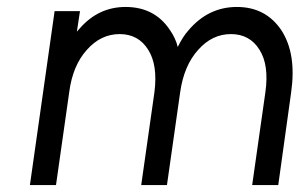

<svg xmlns="http://www.w3.org/2000/svg" viewBox="-20 -532 873 552"><path d="M780 0 817 -266Q825 -322 818 -366.5Q811 -411 789 -445Q744 -512 661 -512Q579 -512 522 -445Q513 -435 505.5 -423Q498 -411 491 -397Q488 -410 482 -422.5Q476 -435 469 -445Q425 -512 341 -512Q263 -512 209 -450Q207 -448 205 -445.5Q203 -443 201 -441L210 -500H137L66 0H141L179 -267Q189 -344 230 -389Q270 -434 324 -434Q378 -434 406 -389Q434 -345 424 -267L386 0H460L498 -267Q509 -344 550 -389Q590 -434 644 -434Q698 -434 726 -389Q754 -345 743 -267L705 0Z"/></svg>

Font: Unageo
Style: Regular-Italic
Weight: 400
Designer: Richard Sepsi
Foundry: Richard Sepsi
Version: Version 2.000